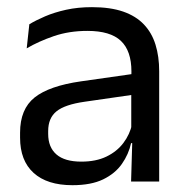

<svg xmlns="http://www.w3.org/2000/svg" viewBox="-20 -520 534 550"><path d="M436 0H355.5L359 -118.5L356 -131V-286.5L356.5 -315Q356.5 -374.5 326.2 -403Q296 -431.5 230.5 -431.5Q178 -431.5 134.2 -416.5Q90.5 -401.5 56.5 -381.5L64 -450.5Q83 -462 109.2 -473.2Q135.5 -484.5 169.2 -492Q203 -499.5 243.5 -499.5Q296 -499.5 332.8 -486.8Q369.5 -474 392.2 -450Q415 -426 425.5 -392Q436 -358 436 -316ZM187.5 10.5Q115 10.5 76.2 -24.8Q37.5 -60 37.5 -125.5V-140Q37.5 -207.5 79.2 -240.8Q121 -274 212 -287L366.5 -309L371 -250L222 -228.5Q166 -220.5 142 -201.2Q118 -182 118 -144.5V-136.5Q118 -98 141.8 -77.5Q165.5 -57 213 -57Q255 -57 285 -71.5Q315 -86 333.5 -110.5Q352 -135 358.5 -165L371 -110H355.5Q348.5 -78 329.2 -50.5Q310 -23 275.5 -6.2Q241 10.5 187.5 10.5Z"/></svg>

Font: Anek Devanagari
Style: Regular
Weight: 400
Designer: Kailash Malviya (Devanagari) & Yesha Goshar (Latin)
Foundry: Ek Type
Version: Version 1.003